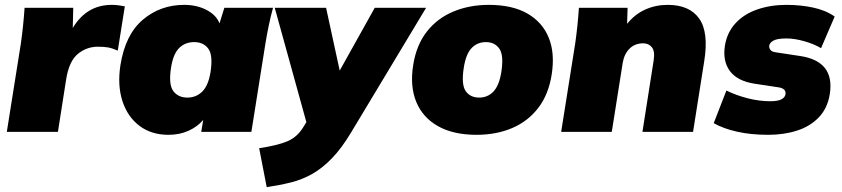

<svg xmlns="http://www.w3.org/2000/svg" viewBox="-20 -542 3462 789"><path d="M8 0 66 -365Q76 -436 81 -510H281L279 -427Q336 -522 439 -522Q455 -522 468.5 -520Q482 -518 493 -516L464 -334Q441 -344 424.5 -347Q408 -350 382 -350Q336 -350 300 -320.5Q264 -291 252 -217L218 0Z M672 12Q602 12 553 -25Q504 -62 483 -127Q462 -192 475 -275Q495 -400 567 -461Q639 -522 737 -522Q789 -522 829 -501Q869 -480 882 -446L902 -510H1102Q1092 -474 1084.5 -437.5Q1077 -401 1071 -365L1013 0H807L815 -49Q791 -21 754.5 -4.5Q718 12 672 12ZM750 -141Q786 -141 811 -165.5Q836 -190 845 -245Q856 -315 836 -342Q816 -369 778 -369Q741 -369 716.5 -345Q692 -321 683 -265Q672 -195 692 -168Q712 -141 750 -141Z M1076 227 1045 67Q1119 56 1160 39Q1201 22 1226 -19L1239 -40L1109 -510H1320L1376 -252L1520 -510H1731L1423 2Q1384 67 1344.5 108Q1305 149 1263.5 172.5Q1222 196 1176 207.5Q1130 219 1076 227Z M1938 12Q1843 12 1780 -23.5Q1717 -59 1690.5 -123.5Q1664 -188 1678 -275Q1691 -357 1734 -412Q1777 -467 1843 -494.5Q1909 -522 1989 -522Q2085 -522 2147 -486.5Q2209 -451 2235 -387Q2261 -323 2247 -235Q2234 -153 2191.5 -98Q2149 -43 2084 -15.5Q2019 12 1938 12ZM1949 -141Q1984 -141 2007.5 -165.5Q2031 -190 2040 -245Q2051 -315 2032 -342Q2013 -369 1977 -369Q1942 -369 1918.5 -345Q1895 -321 1886 -265Q1875 -195 1893.5 -168Q1912 -141 1949 -141Z M2286 0 2344 -365Q2354 -436 2359 -510H2559L2557 -444Q2588 -483 2631 -502.5Q2674 -522 2724 -522Q2813 -522 2853 -466Q2893 -410 2874 -291L2828 0H2620L2666 -293Q2672 -331 2659 -347.5Q2646 -364 2623 -364Q2589 -364 2567 -342Q2545 -320 2539 -284L2494 0Z M3137 12Q3065 12 3008 -1Q2951 -14 2913 -36L2965 -170Q3003 -151 3051 -138.5Q3099 -126 3145 -126Q3177 -126 3191.5 -134Q3206 -142 3208 -155Q3211 -178 3180 -183L3081 -198Q3010 -209 2979.5 -250Q2949 -291 2959 -355Q2968 -409 3002.5 -446.5Q3037 -484 3091.5 -503Q3146 -522 3212 -522Q3269 -522 3321 -511Q3373 -500 3410 -474L3354 -344Q3326 -361 3285.5 -372.5Q3245 -384 3212 -384Q3175 -384 3159 -375.5Q3143 -367 3141 -354Q3140 -345 3146 -337Q3152 -329 3168 -327L3267 -312Q3411 -291 3390 -156Q3381 -98 3345.5 -60.5Q3310 -23 3256 -5.5Q3202 12 3137 12Z"/></svg>

Font: Mulish ExtraBlack
Style: Italic
Weight: 1000
Italic angle: -9°
Designer: Vernon Adams
Foundry: Vernon Adams
Version: Version 3.603; ttfautohint (v1.8.3)